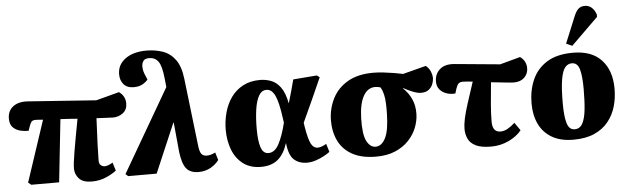

<svg xmlns="http://www.w3.org/2000/svg" viewBox="-57 -1011 3976 1216"><g transform="rotate(-5 1931.0 -403.0)"><path d="M483 14Q427 14 402 -13.5Q377 -41 377 -78Q377 -108 389.5 -183Q402 -258 427 -390Q400 -392 373 -394Q346 -396 319 -397L276 1H99L80 -14L209 -403Q196 -404 184 -405Q172 -406 162 -406Q144 -406 136.5 -398Q129 -390 122 -370L112 -341Q88 -340 60.5 -346.5Q33 -353 13.5 -372Q-6 -391 -6 -428Q-6 -477 28.5 -504Q63 -531 123 -527L556 -496L703 -535Q743 -507 743 -460Q743 -420 715 -399Q687 -378 652 -378Q635 -378 607 -380Q579 -382 547 -383Q542 -283 539.5 -216.5Q537 -150 537 -115Q537 -93 548.5 -84Q560 -75 574 -75Q580 -75 594.5 -79.5Q609 -84 624 -94L640 -42Q620 -25 577.5 -5.5Q535 14 483 14Z M1162 13Q1109 13 1084 -18.5Q1059 -50 1050 -124L1032 -313L1029 -311L896 0H715L699 -14L1005 -541L999 -597Q991 -677 970 -705Q949 -733 912 -733Q885 -733 875 -718.5Q865 -704 865 -683Q865 -666 869.5 -650.5Q874 -635 882 -618L890 -599Q880 -585 857 -571.5Q834 -558 801 -558Q757 -558 735.5 -583.5Q714 -609 714 -647Q714 -708 764.5 -745Q815 -782 899 -782Q954 -782 1002 -765.5Q1050 -749 1082 -705.5Q1114 -662 1123 -582L1173 -155Q1177 -117 1188 -101.5Q1199 -86 1223 -86Q1248 -86 1277 -101L1292 -52Q1272 -25 1238.5 -6Q1205 13 1162 13Z M1559 15Q1491 15 1445.5 -19.5Q1400 -54 1378 -111.5Q1356 -169 1356 -237Q1356 -294 1370.5 -347.5Q1385 -401 1415 -443Q1445 -485 1491 -509.5Q1537 -534 1600 -534Q1635 -534 1669 -521.5Q1703 -509 1729 -474Q1755 -439 1768 -372H1769Q1781 -411 1790 -444.5Q1799 -478 1810 -519L1961 -531L1978 -518Q1942 -436 1911.5 -369.5Q1881 -303 1852 -240L1856 -213Q1869 -135 1884.5 -105Q1900 -75 1927 -75Q1949 -75 1982 -94L1998 -42Q1984 -31 1960 -18Q1936 -5 1907.5 4.5Q1879 14 1849 14Q1803 14 1770.5 -13.5Q1738 -41 1729 -120H1728Q1707 -53 1666.5 -19Q1626 15 1559 15ZM1613 -68Q1653 -68 1679.5 -117Q1706 -166 1727 -251L1723 -279Q1709 -384 1688.5 -426Q1668 -468 1635 -468Q1604 -468 1586 -436.5Q1568 -405 1560 -350.5Q1552 -296 1552 -227Q1552 -149 1566 -108.5Q1580 -68 1613 -68Z M2291 14Q2199 14 2139.5 -19Q2080 -52 2052 -110Q2024 -168 2025 -244Q2027 -317 2059 -379.5Q2091 -442 2155.5 -479.5Q2220 -517 2318 -517Q2348 -517 2383 -513Q2418 -509 2451 -503.5Q2484 -498 2506 -493L2653 -531Q2673 -516 2682.5 -493Q2692 -470 2692 -450Q2692 -434 2684.5 -413.5Q2677 -393 2658 -378Q2639 -363 2605 -364Q2584 -365 2555.5 -376.5Q2527 -388 2498 -404L2497 -402Q2531 -370 2550 -328.5Q2569 -287 2568 -233Q2567 -190 2550 -146.5Q2533 -103 2498.5 -66.5Q2464 -30 2412.5 -8Q2361 14 2291 14ZM2293 -49Q2331 -49 2355.5 -96.5Q2380 -144 2382 -251Q2384 -330 2375.5 -368Q2367 -406 2355 -421Q2338 -426 2322 -426Q2275 -426 2247.5 -378Q2220 -330 2217 -238Q2214 -134 2236 -91.5Q2258 -49 2293 -49Z M3022 14Q2958 14 2923.5 -3.5Q2889 -21 2876 -50Q2863 -79 2863 -112Q2863 -140 2871 -177.5Q2879 -215 2896.5 -270Q2914 -325 2941 -406Q2923 -408 2907 -409.5Q2891 -411 2878 -411Q2862 -411 2852.5 -403.5Q2843 -396 2835 -373L2825 -341Q2797 -338 2770.5 -346.5Q2744 -355 2726.5 -375Q2709 -395 2709 -427Q2709 -474 2742 -503.5Q2775 -533 2837 -527L3124 -500L3253 -535Q3274 -520 3283 -501Q3292 -482 3292 -462Q3292 -426 3267.5 -402Q3243 -378 3201 -378Q3185 -378 3146 -382.5Q3107 -387 3056 -392Q3048 -315 3043 -252.5Q3038 -190 3038 -143Q3038 -76 3089 -76Q3112 -76 3134.5 -88.5Q3157 -101 3181 -123L3216 -73Q3187 -36 3134.5 -11Q3082 14 3022 14Z M3545 16Q3463 16 3408.5 -16Q3354 -48 3327 -104.5Q3300 -161 3300 -235Q3300 -318 3329.5 -385.5Q3359 -453 3422.5 -493Q3486 -533 3589 -533Q3708 -533 3770 -466Q3832 -399 3832 -283Q3832 -224 3816.5 -170.5Q3801 -117 3767 -75Q3733 -33 3678.5 -8.5Q3624 16 3545 16ZM3558 -49Q3591 -49 3608 -79.5Q3625 -110 3631 -166Q3637 -222 3637 -299Q3637 -382 3624.5 -424.5Q3612 -467 3576 -467Q3551 -467 3533.5 -446.5Q3516 -426 3506.5 -372Q3497 -318 3497 -220Q3497 -134 3510.5 -91.5Q3524 -49 3558 -49ZM3589 -577 3551 -594 3621 -764Q3634 -795 3649.5 -808.5Q3665 -822 3689 -822Q3716 -822 3734 -805Q3752 -788 3761 -761V-746Z"/></g></svg>

Font: Literata 36pt ExtraBold
Style: Italic
Weight: 800
Italic angle: -2°
Designer: Latin by Veronika Burian and Jose Scaglione. Greek by Irene Vlachou. Cyrillic by Vera Evstafieva
Foundry: TypeTogether
Version: Version 3.002